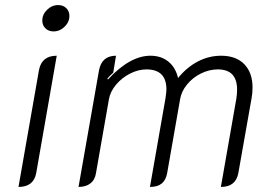

<svg xmlns="http://www.w3.org/2000/svg" viewBox="-20 -729 1064 758"><path d="M147 -648Q147 -672 166 -690.5Q185 -709 210 -709Q229 -709 241.5 -697Q254 -685 254 -666Q254 -642 235 -623.5Q216 -605 191 -605Q172 -605 159.5 -617Q147 -629 147 -648ZM134 -453Q145 -509 204 -509L123 -46Q113 9 53 9Z M371 -452Q382 -509 438 -509L427 -442Q413 -430 404 -419L406 -415Q493 -509 574 -509Q616 -509 644.5 -486Q673 -463 683 -421Q718 -464 761.5 -486.5Q805 -509 853 -509Q912 -509 944.5 -475.5Q977 -442 977 -383Q977 -360 973 -340L921 -46Q911 9 852 9L913 -339Q916 -359 916 -375Q916 -455 840 -455Q806 -455 773.5 -439Q741 -423 718.5 -395.5Q696 -368 691 -337L640 -46Q635 -18 618.5 -4.5Q602 9 572 9L633 -339Q637 -365 637 -376Q637 -455 558 -455Q526 -455 493.5 -438.5Q461 -422 438 -394.5Q415 -367 410 -337L359 -46Q355 -19 337 -5Q319 9 290 9Z"/></svg>

Font: K2D ExtraLight
Style: Italic
Weight: 275
Italic angle: -10°
Designer: Katatrad Aksorn Co.,Ltd.
Foundry: Cadson Demak Co.,Ltd.
Version: Version 1.000; ttfautohint (v1.6)